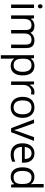

<svg xmlns="http://www.w3.org/2000/svg" viewBox="1702 -2502 1040 4483"><g transform="rotate(90 2221.5 -260.0)"><path d="M167 0H85.9V-535.2H167ZM79.1 -680.2Q79.1 -708 92.8 -720.9Q106.4 -733.9 127 -733.9Q146.5 -733.9 160.6 -720.7Q174.8 -707.5 174.8 -680.2Q174.8 -652.8 160.6 -639.4Q146.5 -626 127 -626Q106.4 -626 92.8 -639.4Q79.1 -652.8 79.1 -680.2Z M1021 0V-348.1Q1021 -412.1 993.7 -444.1Q966.3 -476.1 908.7 -476.1Q833 -476.1 796.9 -432.6Q760.7 -389.2 760.7 -298.8V0H679.7V-348.1Q679.7 -412.1 652.3 -444.1Q625 -476.1 566.9 -476.1Q490.7 -476.1 455.3 -430.4Q419.9 -384.8 419.9 -280.8V0H338.9V-535.2H404.8L418 -461.9H421.9Q444.8 -501 486.6 -522.9Q528.3 -544.9 580.1 -544.9Q705.6 -544.9 744.1 -454.1H748Q772 -496.1 817.4 -520.5Q862.8 -544.9 920.9 -544.9Q1011.7 -544.9 1056.9 -498.3Q1102.1 -451.7 1102.1 -349.1V0Z M1518.1 9.8Q1465.8 9.8 1422.6 -9.5Q1379.4 -28.8 1350.1 -68.8H1344.2Q1350.1 -22 1350.1 20V240.2H1269V-535.2H1335L1346.2 -461.9H1350.1Q1381.3 -505.9 1422.9 -525.4Q1464.4 -544.9 1518.1 -544.9Q1624.5 -544.9 1682.4 -472.2Q1740.2 -399.4 1740.2 -268.1Q1740.2 -136.2 1681.4 -63.2Q1622.6 9.8 1518.1 9.8ZM1506.3 -476.1Q1424.3 -476.1 1387.7 -430.7Q1351.1 -385.3 1350.1 -286.1V-268.1Q1350.1 -155.3 1387.7 -106.7Q1425.3 -58.1 1508.3 -58.1Q1577.6 -58.1 1616.9 -114.3Q1656.2 -170.4 1656.2 -269Q1656.2 -369.1 1616.9 -422.6Q1577.6 -476.1 1506.3 -476.1Z M2126 -544.9Q2161.6 -544.9 2189.9 -539.1L2178.7 -463.9Q2145.5 -471.2 2120.1 -471.2Q2055.2 -471.2 2009 -418.5Q1962.9 -365.7 1962.9 -287.1V0H1881.8V-535.2H1948.7L1958 -436H1961.9Q1991.7 -488.3 2033.7 -516.6Q2075.7 -544.9 2126 -544.9Z M2731.9 -268.1Q2731.9 -137.2 2666 -63.7Q2600.1 9.8 2483.9 9.8Q2412.1 9.8 2356.4 -23.9Q2300.8 -57.6 2270.5 -120.6Q2240.2 -183.6 2240.2 -268.1Q2240.2 -398.9 2305.7 -471.9Q2371.1 -544.9 2487.3 -544.9Q2599.6 -544.9 2665.8 -470.2Q2731.9 -395.5 2731.9 -268.1ZM2324.2 -268.1Q2324.2 -165.5 2365.2 -111.8Q2406.2 -58.1 2485.8 -58.1Q2565.4 -58.1 2606.7 -111.6Q2647.9 -165 2647.9 -268.1Q2647.9 -370.1 2606.7 -423.1Q2565.4 -476.1 2484.9 -476.1Q2405.3 -476.1 2364.7 -423.8Q2324.2 -371.6 2324.2 -268.1Z M2971.2 0 2768.1 -535.2H2855L2970.2 -217.8Q3009.3 -106.4 3016.1 -73.2H3020Q3025.4 -99.1 3054 -180.4Q3082.5 -261.7 3182.1 -535.2H3269L3065.9 0Z M3581.1 9.8Q3462.4 9.8 3393.8 -62.5Q3325.2 -134.8 3325.2 -263.2Q3325.2 -392.6 3388.9 -468.8Q3452.6 -544.9 3560.1 -544.9Q3660.6 -544.9 3719.2 -478.8Q3777.8 -412.6 3777.8 -304.2V-252.9H3409.2Q3411.6 -158.7 3456.8 -109.9Q3502 -61 3584 -61Q3670.4 -61 3754.9 -97.2V-24.9Q3711.9 -6.3 3673.6 1.7Q3635.3 9.8 3581.1 9.8ZM3559.1 -477.1Q3494.6 -477.1 3456.3 -435.1Q3418 -393.1 3411.1 -318.8H3690.9Q3690.9 -395.5 3656.7 -436.3Q3622.6 -477.1 3559.1 -477.1Z M4280.3 -71.8H4275.9Q4219.7 9.8 4107.9 9.8Q4002.9 9.8 3944.6 -62Q3886.2 -133.8 3886.2 -266.1Q3886.2 -398.4 3944.8 -471.7Q4003.4 -544.9 4107.9 -544.9Q4216.8 -544.9 4274.9 -465.8H4281.2L4277.8 -504.4L4275.9 -542V-759.8H4356.9V0H4291ZM4118.2 -58.1Q4201.2 -58.1 4238.5 -103.3Q4275.9 -148.4 4275.9 -249V-266.1Q4275.9 -379.9 4238 -428.5Q4200.2 -477.1 4117.2 -477.1Q4045.9 -477.1 4008.1 -421.6Q3970.2 -366.2 3970.2 -265.1Q3970.2 -162.6 4007.8 -110.4Q4045.4 -58.1 4118.2 -58.1Z"/></g></svg>

Font: f0_31487 
Style: Regular
Weight: 400
Foundry: Ascender Corporation
Version: Version 1.10